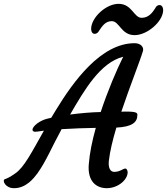

<svg xmlns="http://www.w3.org/2000/svg" viewBox="-104 -987 880 1012"><path d="M-29.8 4.9C33.2 4.9 73.2 -46.4 93.3 -73.2C140.6 -139.6 169.9 -213.9 220.7 -306.2C280.3 -310.1 345.7 -312 400.9 -313C381.8 -245.1 368.2 -178.2 363.8 -119.6C356.9 -31.7 402.8 4.9 459 4.9C517.6 4.9 568.8 -39.1 568.8 -79.1C568.8 -87.4 564 -98.6 556.6 -98.6C543.9 -98.6 529.8 -81.1 497.6 -81.1C477.1 -81.1 465.8 -103 469.7 -138.7C475.1 -189 490.2 -250 509.3 -314.5C593.3 -318.4 620.1 -342.8 620.1 -381.3C620.1 -391.1 617.7 -398.9 560.5 -398.9C554.7 -398.9 545.9 -398.9 535.6 -398.4C580.1 -531.2 632.3 -660.6 649.4 -717.8C655.3 -736.3 640.1 -759.3 605.5 -759.3C427.2 -759.3 281.7 -555.7 192.4 -409.7C183.1 -394.5 174.3 -380.4 166 -366.2L145 -361.3C107.4 -352.5 67.4 -322.8 67.4 -303.2C67.4 -294.4 75.7 -290 96.7 -293.9L127.4 -298.3C64 -185.5 22.5 -104 -23.4 -73.2C-42 -60.5 -49.8 -53.7 -80.6 -41.5C-91.8 -35.2 -76.7 4.9 -29.8 4.9ZM265.6 -383.3C340.8 -512.7 424.3 -657.2 545.4 -688C509.8 -616.2 463.9 -508.8 426.8 -396.5C377.4 -395.5 320.8 -390.6 265.6 -383.3ZM418 -824.7C433.6 -847.2 450.2 -875.5 484.9 -875.5C525.9 -875.5 534.2 -801.8 605.5 -801.8C672.4 -801.8 752.9 -872.6 755.9 -930.2C757.3 -969.7 722.7 -966.3 714.4 -943.8C700.2 -921.4 679.7 -893.1 642.6 -893.1C601.1 -893.1 592.3 -966.8 521 -966.8C455.1 -966.8 379.4 -896 376.5 -838.4C375 -798.8 408.2 -803.2 418 -824.7Z"/></svg>

Font: Courgette
Style: Regular
Weight: 400
Designer: Karolina Lach
Foundry: Karolina Lach
Version: Version 1.002